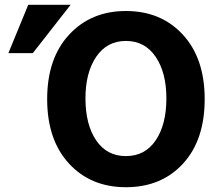

<svg xmlns="http://www.w3.org/2000/svg" viewBox="-20 -760 923 802"><path d="M835 -346Q835 -175 744.5 -76.5Q654 22 506 22Q359 22 268 -77Q177 -176 177 -346Q177 -516 268.5 -615Q360 -714 506 -714Q653 -714 744 -615Q835 -516 835 -346ZM675 -349Q675 -457 630 -523Q585 -589 506 -589Q427 -589 382 -523Q337 -457 337 -349Q337 -240 381.5 -174Q426 -108 506 -108Q586 -108 630.5 -174Q675 -240 675 -349ZM117 -538H15L98 -740H275Z"/></svg>

Font: Repo
Style: Bold
Weight: 700
Designer: Stefan Peev
Foundry: Context Ltd
Version: Version 001.000